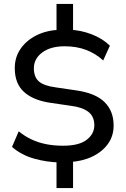

<svg xmlns="http://www.w3.org/2000/svg" viewBox="-20 -840 640 975"><path d="M267 115V-34L289 -15Q218 -16 153 -34.5Q88 -53 41 -94L75 -173Q106 -148 140 -132Q174 -116 214 -108Q254 -100 300 -100Q381 -100 420 -130Q459 -160 459 -204Q459 -249 428 -272.5Q397 -296 338 -303L235 -318Q148 -331 101.5 -373.5Q55 -416 55 -494Q55 -549 84 -591.5Q113 -634 164 -660Q215 -686 284 -689L267 -674V-820H351V-674L333 -689Q390 -687 445 -666Q500 -645 538 -608L504 -533Q466 -568 417.5 -586.5Q369 -605 308 -605Q237 -605 194.5 -573.5Q152 -542 152 -493Q152 -449 177.5 -426.5Q203 -404 265 -396L367 -381Q465 -367 511 -321.5Q557 -276 557 -203Q557 -149 528 -109Q499 -69 449 -45Q399 -21 333 -17L351 -35V115Z"/></svg>

Font: Nunito Sans 12pt ExtraLight 6pt Medium
Style: Regular
Weight: 500
Version: Version 3.101;gftools[0.9.27]